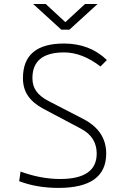

<svg xmlns="http://www.w3.org/2000/svg" viewBox="-20 -918 626 948"><path d="M269 9.8Q161.6 9.8 74.7 -23.4L81.5 -70.8Q182.1 -34.2 276.9 -34.2Q457.5 -34.2 457.5 -159.7Q457.5 -241.2 380.4 -282.2L193.4 -381.3Q144 -407.7 118.7 -444.1Q93.3 -480.5 93.3 -532.2Q93.3 -703.1 295.9 -703.1Q423.3 -703.1 507.8 -621.6L476.1 -589.8Q385.7 -659.2 296.4 -659.2Q140.1 -659.2 140.1 -532.2Q140.1 -493.7 159.7 -467Q179.2 -440.4 217.3 -420.4L391.1 -330.6Q504.4 -272 504.4 -159.7Q504.4 9.8 269 9.8ZM282.7 -771.5 143.6 -898.4H205.6L302.7 -808.6L399.9 -898.4H461.9L322.8 -771.5Z"/></svg>

Font: Cascadia Mono ExtraLight
Style: Regular
Weight: 200
Monospace: yes
Designer: Aaron Bell
Foundry: Saja Typeworks
Version: Version 2404.023; ttfautohint (v1.8.4)